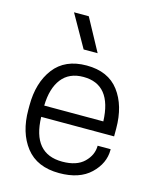

<svg xmlns="http://www.w3.org/2000/svg" viewBox="-118 -861 779 954"><g transform="rotate(15 272.0 -384.5)"><path d="M495 -236H120Q125 -48 278 -48Q352 -48 390 -85Q428 -122 428 -170H495V-166Q495 -97 438.5 -43Q382 11 278 11Q164 11 106.5 -62.5Q49 -136 49 -254V-276Q49 -393 105.5 -467Q162 -541 273 -541Q384 -541 439.5 -467.5Q495 -394 495 -276ZM272 -482Q199 -482 160.5 -432.5Q122 -383 120 -294H424Q417 -482 272 -482ZM143 -780H219L309 -614H237Z"/></g></svg>

Font: Cooper Hewitt
Style: Book
Weight: 705
Designer: Village Type and Design LLC
Foundry: Cooper Hewitt Smithsonian Design Museum
Version: 1.000; ttfautohint (v1.8.1)